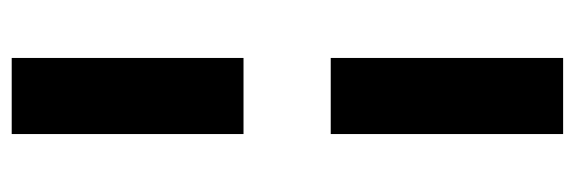

<svg xmlns="http://www.w3.org/2000/svg" viewBox="-347 -433 982 328"><g transform="rotate(-90 144.0 -269.0)"><path d="M79 -344V-740H209V-344ZM79 202V-195H209V202Z"/></g></svg>

Font: Lexend SemiBold
Style: Regular
Weight: 600
Designer: Bonnie Shaver-Troup, Thomas Jockin
Foundry: Lexend
Version: Version 1.005; ttfautohint (v1.8.3)